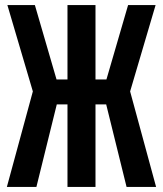

<svg xmlns="http://www.w3.org/2000/svg" viewBox="-20 -734 640 754"><path d="M7 0 109 -375 9 -714H117L202 -422H245V-714H355V-422H398L483 -714H591L491 -375L593 0H477L397 -324H355V0H245V-324H203L123 0Z"/></svg>

Font: Noto Sans Mono SemiBold
Style: Regular
Weight: 600
Designer: Monotype Design Team
Foundry: Monotype Imaging Inc.
Version: Version 2.014; ttfautohint (v1.8.4.7-5d5b)